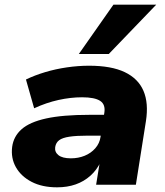

<svg xmlns="http://www.w3.org/2000/svg" viewBox="-20 -790 705 821"><path d="M224 11Q160 11 115 -12.5Q70 -36 48 -75Q26 -114 32 -162Q38 -207 72.5 -237.5Q107 -268 177.5 -283.5Q248 -299 362 -299H445L431 -210H356Q307 -210 277 -205.5Q247 -201 233 -190.5Q219 -180 216 -161Q213 -140 230 -126.5Q247 -113 283 -113Q315 -113 342 -124Q369 -135 387.5 -156Q406 -177 410 -205L426 -307Q432 -343 408.5 -358.5Q385 -374 331 -374Q282 -374 230 -362.5Q178 -351 126 -327L91 -450Q128 -468 173 -481.5Q218 -495 266.5 -502Q315 -509 361 -509Q456 -509 513.5 -481.5Q571 -454 593.5 -401.5Q616 -349 604 -272L561 0H391L407 -99H411Q394 -63 366.5 -38.5Q339 -14 303.5 -1.5Q268 11 224 11ZM317 -559 465 -770H648L445 -559Z"/></svg>

Font: Nunito Sans 10pt SemiExpanded Black
Style: Italic
Weight: 900
Width: 6
Italic angle: -9°
Designer: Vernon Adams
Foundry: Vernon Adams
Version: Version 3.101;gftools[0.9.27]